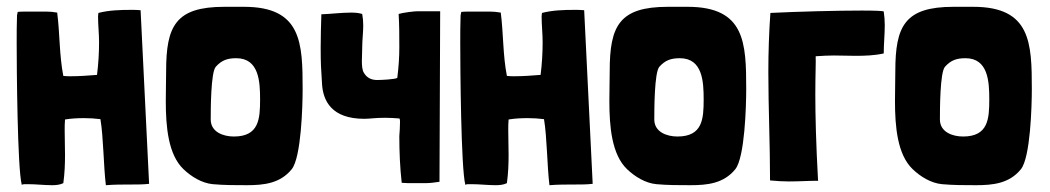

<svg xmlns="http://www.w3.org/2000/svg" viewBox="-20 -534 3084 564"><path d="M133 10C144 10 156 9 166 4C170 -25 171 -52 171 -79C171 -103 170 -127 170 -151C170 -162 170 -172 171 -183C189 -186 208 -187 227 -187C243 -187 259 -186 275 -184C284 -131 284 -47 291 10C316 8 341 8 366 8C384 8 401 8 418 6L393 -504C384 -505 374 -505 365 -505C333 -505 300 -504 269 -496L268 -486C268 -461 271 -435 271 -410C271 -378 269 -346 265 -314C239 -312 214 -310 188 -310C181 -310 173 -310 166 -311C154 -372 156 -435 148 -497C137 -499 126 -500 115 -500C107 -500 89 -500 72 -500C56 -500 39 -500 32 -499L30 -489C29 -462 29 -434 29 -407C29 -342 31 -38 44 9C47 7 51 7 55 7C57 7 60 7 62 7C86 7 109 10 133 10Z M705 10C755 10 803 5 837 -37C865 -72 869 -224 869 -272C869 -408 866 -514 697 -514H639C496 -514 468 -458 468 -325C468 -299 467 -269 467 -237C467 -162 474 -80 519 -37C542 -15 573 4 605 7C637 10 672 10 705 10ZM667 -133C636 -133 599 -146 599 -183C599 -210 599 -322 614 -338C631 -357 648 -363 674 -363C741 -363 744 -294 744 -242C744 -185 741 -133 667 -133Z M1229 4C1244 4 1257 2 1271 0L1273 -501H1207C1197 -501 1164 -497 1151 -493C1153 -460 1153 -428 1153 -395C1153 -365 1151 -337 1147 -305C1139 -301 1102 -299 1088 -299C1071 -299 1058 -305 1049 -320C1044 -328 1043 -341 1043 -355C1043 -368 1044 -381 1044 -394C1044 -416 1047 -438 1047 -459C1047 -471 1046 -482 1044 -493C1034 -496 1023 -497 1012 -497C982 -497 953 -493 924 -492C923 -459 922 -427 922 -394C922 -348 923 -333 926 -287C929 -238 954 -185 1050 -185C1067 -185 1080 -188 1112 -188C1126 -188 1139 -187 1153 -186L1154 -185C1155 -182 1155 -179 1155 -175C1155 -161 1154 -148 1153 -134C1153 -89 1155 -41 1160 3C1171 4 1182 4 1194 4C1206 4 1218 4 1229 4Z M1436 10C1447 10 1459 9 1469 4C1473 -25 1474 -52 1474 -79C1474 -103 1473 -127 1473 -151C1473 -162 1473 -172 1474 -183C1492 -186 1511 -187 1530 -187C1546 -187 1562 -186 1578 -184C1587 -131 1587 -47 1594 10C1619 8 1644 8 1669 8C1687 8 1704 8 1721 6L1696 -504C1687 -505 1677 -505 1668 -505C1636 -505 1603 -504 1572 -496L1571 -486C1571 -461 1574 -435 1574 -410C1574 -378 1572 -346 1568 -314C1542 -312 1517 -310 1491 -310C1484 -310 1476 -310 1469 -311C1457 -372 1459 -435 1451 -497C1440 -499 1429 -500 1418 -500C1410 -500 1392 -500 1375 -500C1359 -500 1342 -500 1335 -499L1333 -489C1332 -462 1332 -434 1332 -407C1332 -342 1334 -38 1347 9C1350 7 1354 7 1358 7C1360 7 1363 7 1365 7C1389 7 1412 10 1436 10Z M2008 10C2058 10 2106 5 2140 -37C2168 -72 2172 -224 2172 -272C2172 -408 2169 -514 2000 -514H1942C1799 -514 1771 -458 1771 -325C1771 -299 1770 -269 1770 -237C1770 -162 1777 -80 1822 -37C1845 -15 1876 4 1908 7C1940 10 1975 10 2008 10ZM1970 -133C1939 -133 1902 -146 1902 -183C1902 -210 1902 -322 1917 -338C1934 -357 1951 -363 1977 -363C2044 -363 2047 -294 2047 -242C2047 -185 2044 -133 1970 -133Z M2383 -4C2377 -112 2375 -196 2375 -256C2375 -317 2377 -354 2376 -368L2377 -369H2380C2396 -370 2413 -371 2429 -371C2450 -371 2472 -370 2493 -370C2521 -370 2549 -371 2576 -377V-378C2576 -405 2579 -433 2579 -460C2579 -473 2578 -487 2576 -500C2576 -502 2550 -503 2511 -503C2440 -503 2323 -500 2243 -496C2239 -438 2237 -380 2237 -323C2237 -217 2242 -112 2242 -4C2262 -2 2281 -1 2298 -1C2328 -1 2355 -3 2384 -3Z M2847 10C2897 10 2945 5 2979 -37C3007 -72 3011 -224 3011 -272C3011 -408 3008 -514 2839 -514H2781C2638 -514 2610 -458 2610 -325C2610 -299 2609 -269 2609 -237C2609 -162 2616 -80 2661 -37C2684 -15 2715 4 2747 7C2779 10 2814 10 2847 10ZM2809 -133C2778 -133 2741 -146 2741 -183C2741 -210 2741 -322 2756 -338C2773 -357 2790 -363 2816 -363C2883 -363 2886 -294 2886 -242C2886 -185 2883 -133 2809 -133Z"/></svg>

Font: HEYCLAY
Style: Regular
Weight: 400
Designer: Marcelo Magalhaes
Foundry: Marcelo Magalhães
Version: Version 1.300;hotconv 1.0.109;makeotfexe 2.5.65596